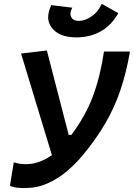

<svg xmlns="http://www.w3.org/2000/svg" viewBox="-20 -958 689 988"><path d="M106.4 9.8Q83.5 9.8 63.7 7.3Q43.9 4.9 31.2 -2.4L50.8 -122.6Q63 -119.1 76.4 -116.2Q89.8 -113.3 114.3 -113.3Q150.4 -113.3 183.8 -126Q217.3 -138.7 247.1 -159.7L88.4 -682.6L221.2 -698.2L333.5 -263.7H347.2Q419.9 -360.8 458 -462.6Q496.1 -564.5 515.1 -692.9H648.9Q629.9 -583.5 599.6 -494.1Q569.3 -404.8 522.9 -325Q476.6 -245.1 409.2 -163.1Q370.6 -116.2 324.2 -76.9Q277.8 -37.6 223.6 -13.9Q169.4 9.8 106.4 9.8ZM375.5 -765.6Q300.3 -765.6 262.7 -798.3Q225.1 -831.1 228 -877Q230.5 -901.4 243.7 -931.6L352.1 -918.5Q347.2 -909.2 345.5 -904.1Q343.8 -898.9 342.8 -892.1Q341.3 -875.5 351.1 -863Q360.8 -850.6 386.7 -850.6Q416 -850.6 449 -872.3Q481.9 -894 498.5 -928.7L503.4 -938.5L588.9 -890.1L581.5 -878.4Q553.2 -833 517.6 -808.6Q481.9 -784.2 445.1 -774.9Q408.2 -765.6 375.5 -765.6Z"/></svg>

Font: Cascadia Mono
Style: Bold Italic
Weight: 700
Italic angle: -10°
Monospace: yes
Designer: Aaron Bell
Foundry: Saja Typeworks
Version: Version 2404.023; ttfautohint (v1.8.4)